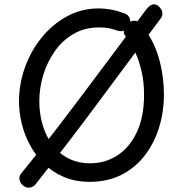

<svg xmlns="http://www.w3.org/2000/svg" viewBox="-20 -822 845 889"><path d="M553 -761Q568 -757 575.5 -746.5Q583 -736 583 -723Q583 -715 579.5 -706Q576 -697 568.5 -690Q561 -683 551 -679.5Q541 -676 527 -679Q514 -684 492.5 -689.5Q471 -695 438 -695Q373 -695 321.5 -665.5Q270 -636 234.5 -586Q199 -536 180.5 -475.5Q162 -415 162 -353Q162 -295 177.5 -243Q193 -191 223 -151Q253 -111 297 -88.5Q341 -66 398 -66Q467 -66 523.5 -102.5Q580 -139 613.5 -210Q647 -281 647 -384Q647 -442 635.5 -491.5Q624 -541 607 -578Q590 -615 575 -635Q565 -649 559 -657.5Q553 -666 553 -677Q553 -686 557 -694.5Q561 -703 568 -710.5Q575 -718 583.5 -722Q592 -726 600 -726Q616 -726 626.5 -717Q637 -708 645.5 -695Q654 -682 661 -671Q701 -612 720 -537Q739 -462 739 -385Q739 -303 716 -230Q693 -157 649 -100.5Q605 -44 541 -12Q477 20 396 20Q329 20 276 -2.5Q223 -25 184 -63.5Q145 -102 119 -150Q93 -198 80.5 -250.5Q68 -303 68 -352Q68 -432 95 -508.5Q122 -585 172 -647Q222 -709 289.5 -746Q357 -783 438 -783Q465 -783 495 -777.5Q525 -772 553 -761ZM144 32Q140 37 131.5 42Q123 47 112 47Q101 47 88 38Q74 27 70.5 11Q67 -5 78 -19Q177 -140 274 -267.5Q371 -395 467 -524Q563 -653 657 -778Q666 -790 675 -796Q684 -802 693.5 -802Q703 -802 712 -795Q721 -788 726.5 -778.5Q732 -769 732 -758Q732 -747 723 -735Q581 -545 437 -350.5Q293 -156 144 32Z"/></svg>

Font: Playpen Sans Thai
Style: Regular
Weight: 400
Designer: Sirin Gunkloy, Laura Meseguer, Veronika Burian, José Scaglione
Foundry: TypeTogether
Version: Version 2.000